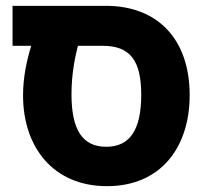

<svg xmlns="http://www.w3.org/2000/svg" viewBox="-20 -625 708 658"><path d="M347 13C530 13 630 -119 630 -299C630 -491 520 -605 343 -605H23V-468H87C71 -416 59 -359 59 -298C59 -121 162 13 347 13ZM344 -122C262 -122 225 -181 225 -302C225 -377 239 -436 247 -468H332C425 -468 464 -419 464 -300C464 -180 425 -122 344 -122Z"/></svg>

Font: Noto Sans Hebrew SemiCondensed Extra
Style: Regular
Weight: 800
Width: 4
Designer: Monotype Design Team
Foundry: Monotype Imaging Inc.
Version: Version 1.902